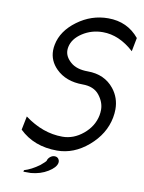

<svg xmlns="http://www.w3.org/2000/svg" viewBox="-85 -689 657 873"><g transform="rotate(10 243.5 -252.0)"><path d="M217.8 3.9Q111.3 3.9 43.5 -62L56.2 -125Q140.1 -62.5 231 -62.5Q282.7 -62.5 326.7 -99.1Q370.6 -135.7 380.9 -187.5Q383.3 -200.7 383.3 -213.4Q383.3 -248.5 357.9 -280.5Q332.5 -312.5 280.8 -312.5Q203.1 -312.5 157.2 -358.4Q121.6 -394 121.6 -441.4Q121.6 -454.6 124.5 -468.8Q137.2 -533.7 201.7 -581.3Q266.1 -628.9 343.8 -628.9Q432.6 -628.9 486.8 -563L474.6 -500Q406.2 -562.5 330.6 -562.5Q278.8 -562.5 236.8 -535.2Q194.8 -507.8 187 -468.8Q185.5 -460.9 185.5 -453.6Q185.5 -424.3 213.6 -399.7Q241.7 -375 293.5 -375Q371.1 -375 415 -320.3Q447.3 -279.8 447.3 -226.6Q447.3 -208 443.4 -187.5Q428.2 -109.9 361.8 -53Q295.4 3.9 217.8 3.9ZM179.7 58.6Q182.1 47.4 191.7 39.3Q201.2 31.2 212.4 31.2Q223.6 31.2 230 39.1Q234.9 45.4 234.9 52.7Q234.9 55.7 234.4 58.6Q230 80.1 196.5 100.6Q163.1 121.1 118.7 125H84.5L85.9 117.7Q119.1 107.9 155.3 81.5Q179.2 61 179.7 58.6Z"/></g></svg>

Font: Juliett
Style: Italic
Weight: 400
Italic angle: -11.25°
Designer: GGBotNet
Foundry: GGBotNet
Version: 0.60